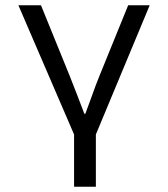

<svg xmlns="http://www.w3.org/2000/svg" viewBox="-20 -506 640 731"><path d="M262 205V6L50 -486H136L245 -218Q260 -181 274 -144Q288 -107 301 -73H305Q318 -107 331 -144Q344 -181 359 -218L468 -486H550L345 6V205Z"/></svg>

Font: Source Code Variable
Style: Regular
Weight: 400
Monospace: yes
Designer: Paul D. Hunt, Teo Tuominen
Foundry: Adobe Systems Incorporated
Version: Version 1.010;hotconv 1.0.106;makeotfexe 2.5.65593